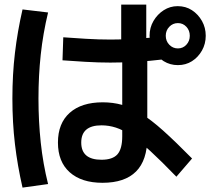

<svg xmlns="http://www.w3.org/2000/svg" viewBox="-20 -817 923 843"><path d="M234.4 -191.1Q234.4 -275.6 286.1 -321.7Q337.8 -367.8 431.1 -367.8Q475.6 -367.8 515.6 -356.7Q555.6 -345.6 599.4 -318.3Q643.3 -291.1 697.2 -242.8Q751.1 -194.4 823.3 -121.1L754.4 -41.1Q687.8 -110 640 -153.9Q592.2 -197.8 556.1 -222.2Q520 -246.7 488.9 -256.7Q457.8 -266.7 425.6 -266.7Q336.7 -266.7 336.7 -191.1Q336.7 -115.6 425.6 -115.6Q474.4 -115.6 495.6 -139.4Q516.7 -163.3 516.7 -218.9V-598.9H512.2V-796.7H622.2V-598.9H626.7V-213.3Q626.7 -113.3 577.2 -63.9Q527.8 -14.4 430 -14.4Q337.8 -14.4 286.1 -60.6Q234.4 -106.7 234.4 -191.1ZM636.7 -660Q636.7 -695.6 653.9 -725Q671.1 -754.4 698.9 -772.2Q726.7 -790 760 -790Q795.6 -790 822.8 -772.2Q850 -754.4 866.7 -725Q883.3 -695.6 883.3 -660Q883.3 -624.4 866.7 -595Q850 -565.6 822.8 -548.3Q795.6 -531.1 761.1 -531.1Q726.7 -531.1 698.9 -548.3Q671.1 -565.6 653.9 -595Q636.7 -624.4 636.7 -660ZM813.3 -660Q813.3 -683.3 798.3 -699.4Q783.3 -715.6 761.1 -715.6Q738.9 -715.6 723.3 -699.4Q707.8 -683.3 707.8 -660Q707.8 -636.7 723.3 -620.6Q738.9 -604.4 761.1 -604.4Q783.3 -604.4 798.3 -620.6Q813.3 -636.7 813.3 -660ZM254.4 -552.2 257.8 -653.3Q300 -650 356.7 -646.7Q413.3 -643.3 465.6 -643.3Q521.1 -643.3 577.8 -646.7Q634.4 -650 697.8 -657.8L701.1 -556.7Q636.7 -548.9 578.9 -545.6Q521.1 -542.2 464.4 -542.2Q412.2 -542.2 354.4 -545.6Q296.7 -548.9 254.4 -552.2ZM78.9 6.7Q56.7 -90 45.6 -184.4Q34.4 -278.9 34.4 -384.4Q34.4 -490 45.6 -584.4Q56.7 -678.9 78.9 -775.6L191.1 -762.2Q168.9 -670 158.9 -577.2Q148.9 -484.4 148.9 -384.4Q148.9 -284.4 158.9 -191.1Q168.9 -97.8 191.1 -8.9Z"/></svg>

Font: Paperlogy 6 SemiBold
Style: Regular
Weight: 600
Designer: redesigned by Lee Juim, glyphs from Gmarket Sans & Montserrat
Foundry: PT&
Version: Version 1.001